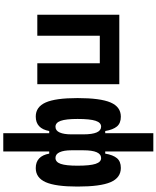

<svg xmlns="http://www.w3.org/2000/svg" viewBox="92 -864 987 1212"><g transform="rotate(90 586.0 -258.5)"><path d="M73.7 0V-517.6H512.2V0H379.9V-394.5H206.1V0Z M716.3 9.8Q655.3 9.8 627.4 -52.7Q599.6 -115.2 599.6 -253.9Q599.6 -397.9 627.4 -462.6Q655.3 -527.3 717.3 -527.3Q758.3 -527.3 778.8 -502.7Q799.3 -478 807.6 -428.7H821.3V-732.4H936.5V-428.7H950.2Q958.5 -478 979 -502.7Q999.5 -527.3 1040.5 -527.3Q1102.5 -527.3 1130.4 -462.6Q1158.2 -397.9 1158.2 -253.9Q1158.2 -115.2 1130.4 -52.7Q1102.5 9.8 1041.5 9.8Q965.8 9.8 950.2 -75.2H936.5V214.8H821.3V-75.2H807.6Q792 9.8 716.3 9.8ZM978.5 -402.8Q929.2 -402.8 929.2 -291V-214.8Q929.2 -168 941.2 -141.4Q953.1 -114.7 977.5 -114.7Q1003.4 -114.7 1014.9 -147.7Q1026.4 -180.7 1026.4 -253.9Q1026.4 -332.5 1014.9 -367.7Q1003.4 -402.8 978.5 -402.8ZM731.4 -253.9Q731.4 -180.7 743.2 -147.7Q754.9 -114.7 780.8 -114.7Q805.2 -114.7 816.9 -141.4Q828.6 -168 828.6 -214.8V-291Q828.6 -402.8 779.8 -402.8Q754.4 -402.8 742.9 -367.7Q731.4 -332.5 731.4 -253.9Z"/></g></svg>

Font: Caskaydia Cove
Style: Bold
Weight: 700
Monospace: yes
Designer: Aaron Bell
Foundry: Saja Typeworks
Version: Version 4.300; ttfautohint (v1.8.3)